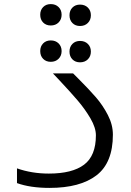

<svg xmlns="http://www.w3.org/2000/svg" viewBox="-20 -913 640 938"><path d="M63 -18.5V-90.5Q135 -65 218.5 -65Q333 -65 390.8 -108.5Q448.5 -152 448.5 -252Q448.5 -289 421.8 -334.8Q395 -380.5 359.5 -422Q324 -463.5 271.5 -519.5Q255 -537 238.5 -554.5H337L361.5 -530Q414.5 -477 448.5 -437.8Q482.5 -398.5 507 -351Q531.5 -303.5 531.5 -255Q531.5 -118 451.5 -56.5Q371.5 5 222 5Q128 5 63 -18.5ZM176.5 -663.5Q176.5 -686.5 190.8 -701Q205 -715.5 228 -715.5Q251.5 -715.5 266.2 -701Q281 -686.5 281 -663.5Q281 -640.5 266.2 -625.8Q251.5 -611 228 -611Q205 -611 190.8 -625.5Q176.5 -640 176.5 -663.5ZM319.5 -661Q319.5 -684 333.8 -698.5Q348 -713 371 -713Q394.5 -713 409.2 -698.5Q424 -684 424 -661Q424 -638 409.2 -623.2Q394.5 -608.5 371 -608.5Q348 -608.5 333.8 -623Q319.5 -637.5 319.5 -661ZM176.5 -841Q176.5 -864 190.8 -878.5Q205 -893 228 -893Q251.5 -893 266.2 -878.5Q281 -864 281 -841Q281 -818 266.2 -803.2Q251.5 -788.5 228 -788.5Q205 -788.5 190.8 -803Q176.5 -817.5 176.5 -841ZM319.5 -838.5Q319.5 -861.5 333.8 -876Q348 -890.5 371 -890.5Q394.5 -890.5 409.2 -876Q424 -861.5 424 -838.5Q424 -815.5 409.2 -800.8Q394.5 -786 371 -786Q348 -786 333.8 -800.5Q319.5 -815 319.5 -838.5Z"/></svg>

Font: JuliaMono
Style: Italic
Weight: 400
Italic angle: -9°
Monospace: yes
Designer: cormullion
Foundry: corm
Version: Version 0.057; ttfautohint (v1.8.4)